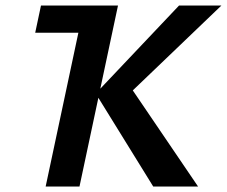

<svg xmlns="http://www.w3.org/2000/svg" viewBox="-20 -678 825 698"><path d="M537 0 328 -338 631 -658H785L429 -317L446 -374L700 0ZM146 0 286 -658H409L269 0ZM108 -559 129 -658H340L319 -559Z"/></svg>

Font: Ysabeau Office
Style: Bold Italic
Weight: 700
Italic angle: -12°
Designer: Christian Thalmann (Catharsis Fonts)
Version: Version 2.001;gftools[0.9.30]; featfreeze: tnum,lnum,ss02